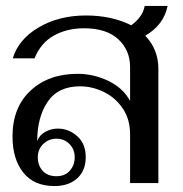

<svg xmlns="http://www.w3.org/2000/svg" viewBox="-20 -615 614 645"><path d="M468 -495Q512 -449 512 -384V0H417V-164Q417 -214 392.5 -250.5Q368 -287 329 -306Q290 -325 249 -325Q175 -325 140 -273Q105 -221 105 -141Q112 -161 132 -172Q152 -183 174 -183Q211 -183 239.5 -157.5Q268 -132 268 -87Q268 -42 239.5 -16Q211 10 163 10Q94 10 58 -35.5Q22 -81 22 -157Q22 -254 82.5 -310.5Q143 -367 241 -367Q294 -367 343.5 -343.5Q393 -320 417 -276V-390Q417 -446 377.5 -483Q338 -520 262 -520Q205 -520 161 -495.5Q117 -471 96 -419H23Q42 -483 110 -523Q178 -563 269 -563Q355 -563 421 -530Q460 -559 466 -595H543Q530 -531 468 -495ZM107 -87Q107 -59 123.5 -41Q140 -23 170 -23Q198 -23 214.5 -41.5Q231 -60 231 -87Q231 -113 213.5 -131Q196 -149 170 -149Q143 -149 125 -131Q107 -113 107 -87Z"/></svg>

Font: TavirajRegular
Style: Regular
Weight: 400
Designer: Katatrad Team
Foundry: CadsonDemak
Version: Version 1.001